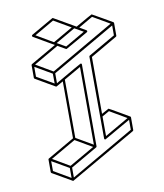

<svg xmlns="http://www.w3.org/2000/svg" viewBox="-98 -931 928 1085"><g transform="rotate(-10 366.0 -388.0)"><path d="M233.9 75.2 231 74.7V74.2L120.1 10.3Q117.2 8.3 116.7 4.4V-68.4Q117.2 -71.8 120.1 -73.2L273.9 -162.1L272.9 -488.8Q234.4 -466.8 233.6 -466.6Q232.9 -466.3 231.9 -466.3H231V-466.8H229.5L118.7 -531.2Q115.2 -533.2 115.2 -537.1V-609.9Q115.7 -613.3 118.7 -615.2L264.6 -699.2L149.4 -766.1Q146 -768.6 146 -772Q146.5 -775.9 149.4 -777.8L276.9 -851.1H279.8L281.7 -850.1Q343.3 -815.4 403.8 -779.8Q497.1 -833.5 499 -833.5Q500.5 -833.5 556.6 -801Q612.8 -768.6 613.3 -768.1Q613.3 -767.6 613.8 -767.6V-767.1H614.3L614.7 -766.1V-765.6H615.2V-764.2L615.7 -763.2V-690.9Q615.7 -687 612.3 -685.1L459 -596.2L459.5 -269.5Q499 -292 500.5 -292Q502.4 -292 558.3 -259.5Q614.3 -227.1 614.7 -226.6L615.7 -225.6L616.2 -224.6L616.7 -224.1V-223.1L617.2 -222.2V-149.4Q617.2 -145.5 614.3 -143.6Q235.4 75.2 233.9 75.2ZM326.2 -679.7 438.5 -744.6 388.7 -772.9 276.4 -708ZM262.7 -715.3 375.5 -780.3 278.3 -836.9 166 -772ZM231.9 -552.7 595.7 -763.2 499 -819.3 417.5 -772 455.1 -750Q457.5 -748.5 458 -746.1L458.5 -744.1Q458 -740.7 455.1 -738.8L391.1 -702.1Q327.6 -665.5 326.2 -665.5Q324.2 -665.5 322.8 -666L277.8 -691.9L135.3 -609.4ZM225.6 -484.9 225.1 -541.5 128.4 -597.7V-541ZM240.2 57.1 604 -152.8V-210Q455.1 -124 453.6 -124Q446.8 -124 446.8 -130.9L445.3 -600.1Q445.3 -604 448.7 -606L602.5 -694.8V-751.5L238.8 -541.5V-484.4Q387.2 -570.3 389.2 -570.3Q396 -570.3 396 -564L397 -94.2Q397 -90.8 394 -88.9L240.2 0ZM460 -142.1 597.2 -221.2 500.5 -277.8 459.5 -254.4ZM233.4 -11.2 377.4 -94.2 280.3 -150.9 136.7 -67.9ZM383.8 -106 382.8 -552.2 286.1 -496.6 287.1 -162.1ZM227.1 57.1V0L129.9 -56.2L130.4 0.5Z"/></g></svg>

Font: 3D Isometric
Style: Regular
Weight: 400
Designer: GGBotNet
Version: 1.10